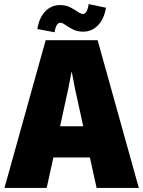

<svg xmlns="http://www.w3.org/2000/svg" viewBox="-20 -926 706 946"><path d="M205 -728H461L664 0H456L423 -150H243L210 0H2ZM316 -487 276 -304H390L350 -487L334 -570H332ZM417 -906 502 -888Q493 -832 462.5 -801Q432 -770 390 -770Q361 -770 339.5 -781Q318 -792 302.5 -803Q287 -814 276 -814Q268 -814 260.5 -803.5Q253 -793 249 -767L164 -783Q173 -839 203 -870Q233 -901 276 -901Q305 -901 326 -890Q347 -879 363 -868Q379 -857 390 -857Q398 -857 405.5 -868.5Q413 -880 417 -906Z"/></svg>

Font: Murecho Black
Style: Regular
Weight: 900
Designer: Neil Summerour
Foundry: Positype
Version: Version 1.010; ttfautohint (v1.8.3)